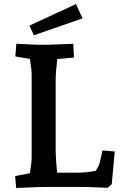

<svg xmlns="http://www.w3.org/2000/svg" viewBox="-20 -927 642 952"><path d="M55 -54 128 -68Q137 -120 137 -149V-557Q137 -583 128 -635L56 -647L61 -710Q151 -705 179 -705Q219 -705 256 -706.5Q293 -708 322 -709L343 -710L347 -642L264 -634Q256 -570 256 -527V-179Q256 -146 263 -71H371Q408 -71 455 -80Q470 -104 474 -118L488 -181L549 -176L534 -14L515 4Q458 2 401 0H201Q177 0 85 4L60 5ZM126 -800 357 -907 389 -836 148 -752Z"/></svg>

Font: Andada Pro
Style: Bold
Weight: 700
Designer: Carolina Giovagnoli
Foundry: Huerta Tipografica
Version: Version 3.005; ttfautohint (v1.8.4)